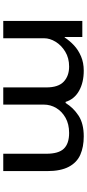

<svg xmlns="http://www.w3.org/2000/svg" viewBox="310 -856 546 1207"><g transform="rotate(90 583.5 -253.0)"><path d="M112 0V-497H213V-386H216Q237 -418 266 -445Q295 -472 335 -489Q375 -506 425 -506Q499 -506 551.5 -476.5Q604 -447 621 -392H628Q657 -440 707 -473Q757 -506 838 -506Q904 -506 953 -484.5Q1002 -463 1029 -412Q1056 -361 1056 -277V0H947V-271Q947 -348 915 -381Q883 -414 816 -414Q761 -414 721 -391.5Q681 -369 659.5 -333Q638 -297 638 -254V0H530V-271Q530 -346 494 -380Q458 -414 399 -414Q345 -414 305 -389.5Q265 -365 243 -329Q221 -293 221 -257V0Z"/></g></svg>

Font: Nunito Sans 7pt Expanded Medium
Style: Regular
Weight: 500
Width: 7
Designer: Vernon Adams
Foundry: Vernon Adams
Version: Version 3.101;gftools[0.9.27]